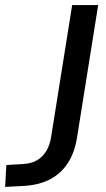

<svg xmlns="http://www.w3.org/2000/svg" viewBox="-52 -725 416 753"><path d="M-32 8 -27 -78 42 -82Q72 -84 94 -97Q116 -110 130 -133.5Q144 -157 149 -191L231 -705H333L250 -185Q241 -128 215 -87Q189 -46 146.5 -23Q104 0 45 4Z"/></svg>

Font: Nunito Sans 10pt SemiCondensed SemiBold
Style: Italic
Weight: 600
Width: 4
Italic angle: -9°
Designer: Vernon Adams
Foundry: Vernon Adams
Version: Version 3.101;gftools[0.9.27]